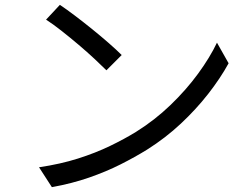

<svg xmlns="http://www.w3.org/2000/svg" viewBox="-20 -753 1040 792"><path d="M227 -733Q254 -715 289 -688.5Q324 -662 360.5 -632.5Q397 -603 429 -575Q461 -547 482 -526L419 -463Q400 -482 370 -510Q340 -538 304 -568.5Q268 -599 233 -626.5Q198 -654 170 -672ZM141 -63Q229 -76 301.5 -99Q374 -122 434 -151Q494 -180 541 -209Q618 -257 683 -319.5Q748 -382 797 -449Q846 -516 875 -577L923 -492Q889 -430 839 -366Q789 -302 726 -243Q663 -184 587 -136Q537 -105 477.5 -75Q418 -45 347.5 -20.5Q277 4 194 19Z"/></svg>

Font: Noto Sans KR
Style: Regular
Weight: 400
Designer: Ryoko NISHIZUKA  (kana, bopomofo & ideographs); Paul D. Hunt (Latin, Greek & Cyrillic); Sandoll Communications , Soo-you
Foundry: Adobe
Version: Version 2.004-H2;hotconv 1.0.118;makeotfexe 2.5.65603